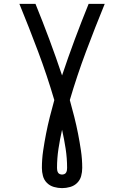

<svg xmlns="http://www.w3.org/2000/svg" viewBox="-20 -755 640 990"><path d="M300 215Q279 215 258 209Q237 203 222 188Q207 173 201.5 152.5Q196 132 196 111Q196 66 202.5 22Q209 -22 217.5 -65.5Q226 -109 237 -152.5Q248 -196 260 -239Q223 -365 176.5 -489Q130 -613 80 -735H163Q200 -644 234.5 -551.5Q269 -459 300 -366Q331 -459 365.5 -551.5Q400 -644 437 -735H520Q470 -613 423.5 -489Q377 -365 340 -239Q352 -196 363 -152.5Q374 -109 382.5 -65.5Q391 -22 397.5 22Q404 66 404 111Q404 132 398.5 152.5Q393 173 378 188Q363 203 342 209Q321 215 300 215ZM300 145Q306 145 312 142.5Q318 140 321 134.5Q324 129 325 123Q326 117 326 111Q326 61 318.5 12Q311 -37 300 -86Q289 -37 281.5 12Q274 61 274 111Q274 117 275 123Q276 129 279 134.5Q282 140 288 142.5Q294 145 300 145Z"/></svg>

Font: Iosevka Aile
Style: Regular
Weight: 400
Designer: Belleve Invis
Foundry: Belleve Invis
Version: Version 28.0.1; ttfautohint (v1.8.4)